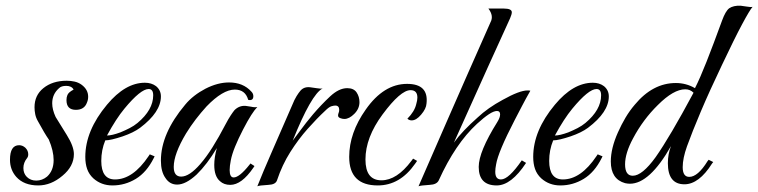

<svg xmlns="http://www.w3.org/2000/svg" viewBox="-20 -646 2658 673"><path d="M114 4Q64 4 37 -26Q15 -51 15 -86Q15 -137 47 -137Q59 -137 69 -128Q79 -118 79 -105Q79 -97 75 -92Q62 -76 62 -57Q62 -38 74 -26Q87 -13 107 -13Q128 -13 145 -27Q168 -48 168 -85Q168 -117 151 -157Q144 -167 134.5 -183Q125 -199 113 -221Q106 -233 103.5 -245.5Q101 -258 101 -270Q101 -312 132 -337Q164 -363 214 -363Q228 -363 241.5 -360Q255 -357 266 -349Q289 -332 289 -307Q289 -296 285 -287Q276 -261 246 -261Q213 -261 213 -295Q213 -305 216 -312Q219 -322 238 -332Q231 -345 212 -345Q195 -345 187 -337Q163 -316 163 -284Q163 -262 175 -236Q177 -232 214 -173Q239 -133 239 -106Q239 -63 199 -30Q159 4 114 4Z M374 4Q335 4 307 -21Q292 -35 285.5 -53.5Q279 -72 279 -96Q279 -188 355 -279Q419 -356 488 -356Q511 -356 527 -344Q544 -330 544 -308Q544 -253 471 -198Q448 -181 410 -168Q368 -154 349 -154Q335 -120 335 -82Q335 -17 383 -17Q446 -17 501 -99L505 -105L522 -98L519 -92Q494 -42 456 -19Q418 4 374 4ZM355 -171Q372 -171 402 -182Q419 -189 434.5 -197Q450 -205 462 -215Q517 -261 517 -312Q517 -334 501 -334Q473 -334 416 -265Q387 -230 355 -171Z M787 2Q765 2 751 -11Q731 -28 731 -68Q731 -94 740 -127Q706 -70 669 -34Q631 1 601 1Q575 1 560 -22Q544 -44 544 -83Q544 -178 629 -279Q643 -296 661 -310Q679 -324 700 -335Q743 -357 783 -357Q832 -357 861 -325Q868 -318 868 -309Q868 -292 850 -296Q840 -332 803 -332Q761 -332 704 -273Q684 -251 666 -227.5Q648 -204 632 -178Q589 -106 589 -61Q589 -27 615 -27Q644 -27 682 -71Q703 -95 725 -130Q747 -165 771 -211Q781 -230 789 -242Q797 -254 802 -260Q818 -276 840 -275L860 -272Q873 -269 882 -271Q873 -262 860.5 -242.5Q848 -223 832 -192Q815 -159 804 -132Q793 -105 789 -84Q787 -74 786 -65.5Q785 -57 785 -50Q785 -24 799 -24Q819 -24 854 -68L858 -73L872 -64L868 -58Q827 2 787 2Z M882 7Q901 -41 932.5 -113Q964 -185 1004 -277Q1012 -297 1019.5 -309Q1027 -321 1033 -328Q1046 -343 1068 -340L1089 -337Q1096 -336 1101.5 -335.5Q1107 -335 1111 -336Q1091 -326 1064.5 -279.5Q1038 -233 1006 -153Q1017 -167 1034 -190.5Q1051 -214 1077 -245Q1106 -279 1137 -308Q1168 -337 1197 -337Q1220 -337 1230 -322Q1240 -307 1240 -288Q1240 -265 1222 -247Q1204 -229 1187 -229Q1180 -229 1172.5 -232Q1165 -235 1165 -241Q1165 -246 1167 -250.5Q1169 -255 1169 -261Q1169 -276 1155 -276Q1150 -276 1141.5 -273.5Q1133 -271 1119 -257Q1091 -231 1058.5 -194.5Q1026 -158 997.5 -113Q969 -68 951 -14Q946 1 921 2Q887 4 882 7Z M1304 4Q1204 4 1204 -96Q1204 -180 1262 -262Q1325 -352 1407 -352Q1483 -352 1475 -283Q1474 -265 1456 -244Q1439 -224 1423 -224Q1414 -224 1408 -230Q1433 -255 1439 -281Q1441 -288 1442 -293.5Q1443 -299 1443 -304Q1443 -330 1419 -330Q1384 -330 1321 -245Q1261 -164 1261 -87Q1261 -14 1317 -14Q1371 -14 1422 -82L1428 -90L1442 -82L1435 -72Q1382 4 1304 4Z M1447 7Q1481 -71 1544.5 -216.5Q1608 -362 1702 -574Q1703 -577 1703.5 -580Q1704 -583 1704 -586Q1704 -600 1692 -616H1746Q1774 -616 1774 -603Q1774 -596 1768 -582Q1737 -515 1688 -406Q1639 -297 1571 -146Q1586 -167 1607 -189Q1628 -211 1654 -234Q1672 -251 1694 -266.5Q1716 -282 1742 -296Q1801 -329 1829 -329Q1836 -329 1839 -328Q1823 -300 1809.5 -274Q1796 -248 1784 -225Q1726 -113 1719 -70Q1716 -55 1716 -44Q1716 -17 1736 -17Q1763 -17 1809 -84L1824 -75Q1772 4 1721 4Q1658 4 1658 -61Q1658 -114 1723 -218Q1733 -234 1733 -245Q1733 -257 1722 -257Q1711 -257 1693.5 -245.5Q1676 -234 1652 -212Q1614 -177 1580.5 -127.5Q1547 -78 1518 -14Q1511 1 1486 2Q1453 4 1447 7Z M1944 4Q1905 4 1877 -21Q1862 -35 1855.5 -53.5Q1849 -72 1849 -96Q1849 -188 1925 -279Q1989 -356 2058 -356Q2081 -356 2097 -344Q2114 -330 2114 -308Q2114 -253 2041 -198Q2018 -181 1980 -168Q1938 -154 1919 -154Q1905 -120 1905 -82Q1905 -17 1953 -17Q2016 -17 2071 -99L2075 -105L2092 -98L2089 -92Q2064 -42 2026 -19Q1988 4 1944 4ZM1925 -171Q1942 -171 1972 -182Q1989 -189 2004.5 -197Q2020 -205 2032 -215Q2087 -261 2087 -312Q2087 -334 2071 -334Q2043 -334 1986 -265Q1957 -230 1925 -171Z M2379 0Q2321 0 2321 -74Q2321 -106 2332 -134Q2257 -2 2188 -2Q2184 -2 2180 -2.5Q2176 -3 2171 -4Q2121 -18 2121 -80Q2121 -126 2146 -182Q2158 -209 2172.5 -233.5Q2187 -258 2205 -279Q2268 -355 2349 -355Q2385 -355 2416 -337Q2433 -370 2456.5 -429.5Q2480 -489 2511 -574Q2523 -607 2536 -617Q2551 -627 2576 -626L2597 -623Q2604 -622 2609 -621.5Q2614 -621 2618 -622Q2608 -611 2581 -560.5Q2554 -510 2511 -419Q2467 -327 2436.5 -255Q2406 -183 2388 -133Q2373 -91 2373 -60Q2373 -26 2396 -26Q2426 -26 2460 -81L2464 -86L2480 -78L2476 -73Q2430 0 2379 0ZM2198 -30Q2231 -30 2278 -95Q2328 -166 2411 -321Q2399 -333 2382 -333Q2341 -333 2286 -278Q2234 -227 2199 -161Q2171 -109 2171 -70Q2171 -30 2198 -30Z"/></svg>

Font: Carattere
Style: Regular
Weight: 400
Designer: Robert E. Leuschke
Foundry: Robert E. Leuschke
Version: Version 1.010; ttfautohint (v1.8.3)